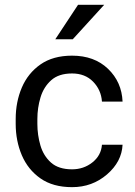

<svg xmlns="http://www.w3.org/2000/svg" viewBox="-20 -770 563 800"><path d="M280.3 -64.5Q328.6 -64.5 365 -93.3Q401.4 -122.1 404.8 -167H490.7Q487.3 -96.2 425.8 -43.2Q364.3 9.8 280.3 9.8Q200.7 9.8 148.7 -26.6Q96.7 -63 71 -123Q45.4 -183.1 45.4 -253.9V-274.4Q45.4 -345.2 71 -405.3Q96.7 -465.3 148.9 -501.7Q201.2 -538.1 280.3 -538.1Q373 -538.1 430.2 -483.2Q487.3 -428.2 490.7 -346.7H404.8Q401.4 -395.5 367.9 -429.7Q334.5 -463.9 280.3 -463.9Q224.6 -463.9 193.1 -435.5Q161.6 -407.2 148.7 -363.8Q135.7 -320.3 135.7 -274.4V-253.9Q135.7 -207.5 148.4 -164.1Q161.1 -120.6 192.6 -92.5Q224.1 -64.5 280.3 -64.5ZM210.4 -606.4 305.2 -750H414.1L283.2 -606.4Z"/></svg>

Font: RobotoDEMO
Style: Regular
Weight: 400
Designer: Christian Robertson
Foundry: Google
Version: Version 2.136